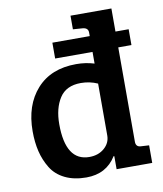

<svg xmlns="http://www.w3.org/2000/svg" viewBox="-82 -780 732 860"><g transform="rotate(-10 284.0 -350.0)"><path d="M543 -536H483V-105Q484 -82 508 -82L543 -80V0H381V-59L378 -60Q333 13 242 13Q186 13 145 -7Q104 -27 82 -63Q60 -99 50 -140.5Q40 -182 40 -232Q40 -351 104.5 -423Q169 -495 284 -495Q327 -495 366 -483V-536H196V-608H366V-624Q366 -646 340 -648L297 -651V-713H483V-608H543ZM366 -156V-392Q330 -408 290 -408Q223 -408 193 -361.5Q163 -315 163 -243Q163 -75 271 -75Q312 -75 339 -98.5Q366 -122 366 -156Z"/></g></svg>

Font: Bree Serif
Style: Regular
Weight: 400
Designer: Veronika Burian, Jos Scaglione
Foundry: TypeTogether
Version: Version 1.001